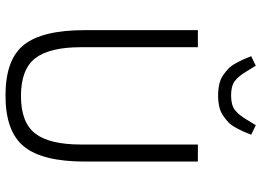

<svg xmlns="http://www.w3.org/2000/svg" viewBox="-148 -804 964 709"><g transform="rotate(90 334.5 -450.0)"><path d="M188 -895 223.1 -912.1 242.2 -880.9Q261.7 -847.7 280.3 -834.2Q298.8 -820.8 333 -820.8Q367.2 -820.8 385.7 -834.2Q404.3 -847.7 423.8 -880.9L442.9 -912.1L478 -895Q470.7 -876 465.3 -864.3Q460 -852.5 450.9 -836.4Q441.9 -820.3 431.6 -810.5Q421.4 -800.8 407.5 -791.3Q393.6 -781.7 374.8 -777.3Q356 -772.9 333 -772.9Q310.1 -772.9 291.3 -777.3Q272.5 -781.7 258.5 -791.3Q244.6 -800.8 234.4 -810.5Q224.1 -820.3 215.1 -836.4Q206.1 -852.5 200.7 -864.3Q195.3 -876 188 -895ZM333 12.2Q200.2 12.2 146 -55.9Q91.8 -124 91.8 -280.8V-698.2H154.8V-267.1Q154.8 -150.4 195.6 -97.7Q236.3 -44.9 335 -44.9Q433.1 -44.9 473.6 -97.7Q514.2 -150.4 514.2 -267.1V-698.2H577.1V-280.8Q577.1 -124.5 521.7 -56.2Q466.3 12.2 333 12.2Z"/></g></svg>

Font: Anuphan Light
Style: Regular
Weight: 300
Designer: Mike Abbink, Paul van der Laan, Pieter van Rosmalen, Mint Tantisuwanna
Foundry: Bold Monday; Cadson Demak
Version: Version 3.002;hotconv 1.0.109;makeotfexe 2.5.65596